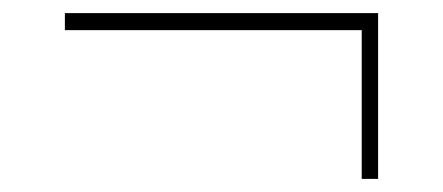

<svg xmlns="http://www.w3.org/2000/svg" viewBox="-20 -367 676 293"><path d="M532 -321H79V-347H557V-94H532Z"/></svg>

Font: Murecho ExtraLight
Style: Regular
Weight: 200
Designer: Neil Summerour
Foundry: Positype
Version: Version 1.010; ttfautohint (v1.8.3)